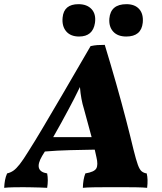

<svg xmlns="http://www.w3.org/2000/svg" viewBox="-54 -897 778 920"><path d="M-34 3Q-33 -17 -30 -33.5Q-27 -50 -20 -66Q-3 -70 10.5 -79.5Q24 -89 40.5 -110Q57 -131 81 -170Q113 -220 152 -286Q191 -352 246.5 -446.5Q302 -541 380 -676Q398 -680 413 -681Q428 -682 448 -682Q477 -587 503 -495.5Q529 -404 550 -323Q571 -242 586 -179Q598 -131 606.5 -107.5Q615 -84 625 -76Q635 -68 649 -66Q656 -38 651 3Q631 1 602.5 0.5Q574 0 547 0Q520 0 504 0Q488 0 457 0Q426 0 394.5 0.5Q363 1 343 3Q344 -38 355 -66Q398 -73 407.5 -90Q417 -107 408 -144Q404 -162 400 -180Q342 -179 281 -177.5Q220 -176 161 -171Q154 -161 148 -150Q105 -77 172 -66Q175 -50 175 -33Q175 -16 172 3Q159 2 138 1.5Q117 1 95 0.5Q73 0 57 0Q31 0 7.5 0.5Q-16 1 -34 3ZM276 -376Q240 -308 201 -240H385Q376 -274 366.5 -308Q357 -342 348 -376Q334 -420 329 -480Q315 -451 301.5 -424.5Q288 -398 276 -376ZM325 -722Q284 -722 263 -747Q242 -772 246 -813Q252 -877 322 -877Q363 -877 385 -853Q407 -829 401 -787Q391 -722 325 -722ZM551 -722Q510 -722 488.5 -745.5Q467 -769 470 -808Q476 -877 552 -877Q592 -877 613 -853.5Q634 -830 630 -788Q623 -722 551 -722Z"/></svg>

Font: Vollkorn ExtraBold
Style: Italic
Weight: 800
Italic angle: -11°
Designer: Friedrich Althausen
Foundry: Friedrich Althausen
Version: Version 5.000; ttfautohint (v1.8.3)